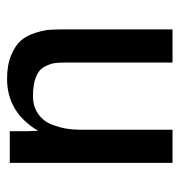

<svg xmlns="http://www.w3.org/2000/svg" viewBox="-2 -518 520 557"><g transform="rotate(-90 258.5 -240.0)"><path d="M64 0V-472.2H155.8V-423.8L157.2 -390.1Q210.4 -480 308.1 -480Q348.1 -480 376.5 -468Q404.8 -456.1 418.9 -439.9Q433.1 -423.8 441.2 -397.9Q449.2 -372.1 450.2 -355.5Q451.2 -338.9 451.2 -314.9V0H355V-315.9Q355 -333 353 -344.5Q351.1 -356 342.5 -372.1Q334 -388.2 312.5 -396.5Q291 -404.8 257.8 -404.8Q227.1 -404.8 205.6 -389.4Q184.1 -374 175 -349.6Q166 -325.2 163.1 -306.6Q160.2 -288.1 160.2 -270V0Z"/></g></svg>

Font: CMU Bright
Style: SemiBold
Weight: 600
Version: Version 0.7.0